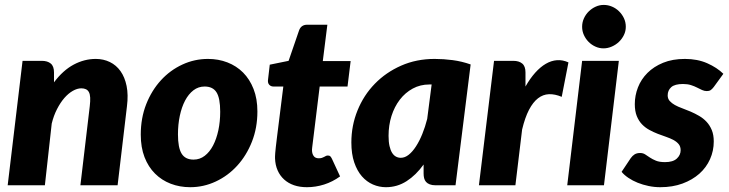

<svg xmlns="http://www.w3.org/2000/svg" viewBox="-20 -772 3037 800"><path d="M205 -429Q242.5 -479 287 -502.8Q331.5 -526.5 379 -526.5Q411 -526.5 437.8 -513.5Q464.5 -500.5 482.2 -475.5Q500 -450.5 507.5 -413.8Q515 -377 509 -329.5L470 0H315L354 -329.5Q356.5 -350.5 355.8 -365Q355 -379.5 350.5 -388Q346 -396.5 338 -400.2Q330 -404 319 -404Q302 -404 283.5 -393.5Q265 -383 248.2 -363.8Q231.5 -344.5 217.5 -317.2Q203.5 -290 195.5 -257L167 0H12L74 -518.5H154Q178 -518.5 191.5 -507.2Q205 -496 205 -470.5Z M786.5 -107Q812.5 -107 833 -122.8Q853.5 -138.5 867.8 -165.8Q882 -193 889.8 -229.2Q897.5 -265.5 897.5 -306.5Q897.5 -363 882.2 -387.2Q867 -411.5 832.5 -411.5Q806.5 -411.5 786 -395.8Q765.5 -380 751.2 -353Q737 -326 729.2 -289.5Q721.5 -253 721.5 -212Q721.5 -156.5 736.8 -131.8Q752 -107 786.5 -107ZM772.5 8Q729 8 691.2 -6.5Q653.5 -21 625.8 -48.8Q598 -76.5 582.2 -117.2Q566.5 -158 566.5 -211Q566.5 -280 589.2 -337.8Q612 -395.5 650.5 -437.5Q689 -479.5 739.8 -503Q790.5 -526.5 846.5 -526.5Q890 -526.5 927.5 -512Q965 -497.5 992.8 -469.8Q1020.5 -442 1036.5 -401.2Q1052.5 -360.5 1052.5 -307.5Q1052.5 -239.5 1029.8 -181.8Q1007 -124 968.5 -81.8Q930 -39.5 879.2 -15.8Q828.5 8 772.5 8Z M1126 -112Q1126 -115.5 1126 -120.5Q1126 -125.5 1126.8 -134.8Q1127.5 -144 1129.2 -159.2Q1131 -174.5 1134 -199.5L1160.5 -411.5H1119Q1108.5 -411.5 1101.5 -419.2Q1094.5 -427 1097 -442L1104 -502.5L1182.5 -518.5L1226 -645Q1234.5 -669 1260 -669H1344L1325 -517.5H1441L1428 -411.5H1312L1287 -208Q1284.5 -187.5 1283 -175.8Q1281.5 -164 1280.8 -157.8Q1280 -151.5 1280 -149.2Q1280 -147 1280 -146.5Q1280 -132 1286.8 -122.2Q1293.5 -112.5 1308 -112.5Q1316 -112.5 1321.2 -114.2Q1326.5 -116 1330.5 -118.2Q1334.5 -120.5 1338 -122.2Q1341.5 -124 1346 -124Q1353 -124 1356.2 -120.8Q1359.5 -117.5 1363 -110.5L1397 -37Q1366 -14.5 1330.5 -3.2Q1295 8 1259 8Q1229 8 1205 -0.2Q1181 -8.5 1163.8 -24.2Q1146.5 -40 1136.8 -62Q1127 -84 1126 -112Z M1769 -420Q1731 -420 1699.8 -403Q1668.5 -386 1646 -356.8Q1623.5 -327.5 1611.2 -288.8Q1599 -250 1599 -206Q1599 -181 1603 -163.5Q1607 -146 1613.8 -135.2Q1620.5 -124.5 1629.8 -119.5Q1639 -114.5 1650 -114.5Q1667 -114.5 1683 -127.2Q1699 -140 1713.2 -162Q1727.5 -184 1739.5 -213.5Q1751.5 -243 1760 -276.5L1778.5 -420ZM1745 -86.5Q1713.5 -42.5 1674.2 -17.2Q1635 8 1588 8Q1560 8 1534 -3.2Q1508 -14.5 1488 -37.2Q1468 -60 1456 -95.2Q1444 -130.5 1444 -178.5Q1444 -249 1469.8 -312.2Q1495.5 -375.5 1541.8 -423Q1588 -470.5 1651.5 -498.5Q1715 -526.5 1791 -526.5Q1828 -526.5 1866 -521.5Q1904 -516.5 1941 -503.5L1878 0H1795Q1780.5 0 1770.8 -3.8Q1761 -7.5 1755.2 -14Q1749.5 -20.5 1747.2 -29.5Q1745 -38.5 1745 -49Z M2169.5 -411.5Q2188.5 -445 2210 -469Q2231.5 -493 2254.2 -506.2Q2277 -519.5 2300.8 -521.2Q2324.5 -523 2348.5 -512L2320.5 -368.5Q2292 -380.5 2267.2 -379.5Q2242.5 -378.5 2221.8 -362.5Q2201 -346.5 2184.2 -314.5Q2167.5 -282.5 2155.5 -232.5L2127.5 0H1975.5L2038.5 -518.5H2118.5Q2142.5 -518.5 2156 -507.2Q2169.5 -496 2169.5 -470.5Z M2558.5 -518.5 2496.5 0H2343.5L2405.5 -518.5ZM2587.5 -660.5Q2587.5 -642 2579.5 -625.8Q2571.5 -609.5 2558.5 -597.2Q2545.5 -585 2528.8 -577.8Q2512 -570.5 2494.5 -570.5Q2477 -570.5 2461 -577.8Q2445 -585 2432.8 -597.2Q2420.5 -609.5 2413 -625.8Q2405.5 -642 2405.5 -660.5Q2405.5 -679 2413 -695.5Q2420.5 -712 2433.2 -724.5Q2446 -737 2462 -744.2Q2478 -751.5 2495.5 -751.5Q2513.5 -751.5 2530 -744.5Q2546.5 -737.5 2559.2 -725Q2572 -712.5 2579.8 -696Q2587.5 -679.5 2587.5 -660.5Z M2954 -409.5Q2947 -400.5 2941 -396.5Q2935 -392.5 2925 -392.5Q2915 -392.5 2905.2 -397Q2895.5 -401.5 2884.2 -407.2Q2873 -413 2858.8 -417.5Q2844.5 -422 2826 -422Q2791.5 -422 2776.8 -408.8Q2762 -395.5 2762 -374.5Q2762 -361 2770.2 -351.5Q2778.5 -342 2792 -334.5Q2805.5 -327 2822.8 -320.8Q2840 -314.5 2858 -306.8Q2876 -299 2893.2 -289Q2910.5 -279 2924 -264.5Q2937.5 -250 2945.8 -230Q2954 -210 2954 -182.5Q2954 -143.5 2938.5 -108.8Q2923 -74 2894 -48.2Q2865 -22.5 2823.8 -7.2Q2782.5 8 2731 8Q2706.5 8 2682.5 3Q2658.5 -2 2637.2 -10.5Q2616 -19 2598.5 -30.8Q2581 -42.5 2570 -56L2608 -113Q2615 -123 2624.2 -128.8Q2633.5 -134.5 2647 -134.5Q2659.5 -134.5 2668.5 -128.5Q2677.5 -122.5 2688 -115.5Q2698.5 -108.5 2713 -102.5Q2727.5 -96.5 2751 -96.5Q2784 -96.5 2800 -111.2Q2816 -126 2816 -146Q2816 -161.5 2807.8 -171.5Q2799.5 -181.5 2786 -188.8Q2772.5 -196 2755.5 -201.8Q2738.5 -207.5 2720.5 -214.5Q2702.5 -221.5 2685.5 -230.8Q2668.5 -240 2655 -254Q2641.5 -268 2633.2 -288.5Q2625 -309 2625 -338Q2625 -374 2638.2 -408Q2651.5 -442 2677.8 -468.2Q2704 -494.5 2743 -510.5Q2782 -526.5 2834 -526.5Q2886 -526.5 2926.8 -508.5Q2967.5 -490.5 2994 -464.5Z"/></svg>

Font: Lato ExtraBold
Style: Italic
Weight: 800
Italic angle: -7°
Designer: Lukasz Dziedzic with Adam Twardoch and Botio Nikoltchev
Foundry: tyPoland Lukasz Dziedzic
Version: Version 2.015; 2015-08-06; http://www.latofonts.com/